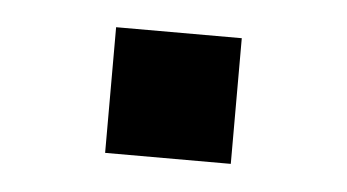

<svg xmlns="http://www.w3.org/2000/svg" viewBox="-27 -171 374 207"><g transform="rotate(5 160.0 -68.0)"><path d="M92 0H228V-136H92Z"/></g></svg>

Font: Eudonet ExtraBold
Style: Regular
Weight: 800
Designer: Mikhail Sharanda
Foundry: Mikhail Sharanda
Version: Version 4.503;Glyphs 3.1.2 (3151)